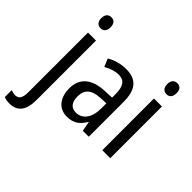

<svg xmlns="http://www.w3.org/2000/svg" viewBox="-263 -954 1410 1410"><g transform="rotate(45 442.0 -249.0)"><path d="M65 -681C65 -644 84 -624 114 -624C143 -624 161 -644 161 -681C161 -719 144 -738 114 -738C84 -738 65 -719 65 -681ZM32 240C114 239 154 187 154 81V-537H71V83C71 143 53 167 19 167C3 167 -11 164 -26 158V230C-10 236 8 240 32 240Z M461 -546C404 -546 351 -531 308 -505L334 -443C374 -465 412 -478 450 -478C507 -478 534 -443 534 -359V-324L464 -321C332 -316 263 -256 263 -150C263 -58 310 10 397 10C464 10 504 -18 537 -75H540L554 0H616V-363C616 -483 570 -546 461 -546ZM477 -262 534 -265V-213C534 -113 489 -58 423 -58C377 -58 348 -87 348 -151C348 -220 385 -258 477 -262Z M799 -738C769 -738 750 -719 750 -681C750 -644 769 -624 799 -624C828 -624 846 -644 846 -681C846 -719 829 -738 799 -738ZM839 -537H756V0H839Z"/></g></svg>

Font: Noto Sans Khmer UI Condensed
Style: Regular
Weight: 400
Width: 3
Designer: Danh Hong and the Monotype Design Team
Foundry: Monotype Imaging Inc.
Version: Version 2.002